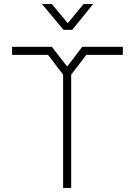

<svg xmlns="http://www.w3.org/2000/svg" viewBox="-20 -932 669 952"><path d="M408 -660 333 -562V0H293V-562L218 -660H40V-700H237L313 -602L388 -700H589V-660ZM237 -912 316 -817 394 -912H442L338 -784H295L188 -912Z"/></svg>

Font: Turret Road Light
Style: Regular
Weight: 300
Designer: Noponies
Foundry: Noponies
Version: Version 1.001; ttfautohint (v1.8)